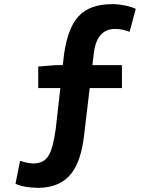

<svg xmlns="http://www.w3.org/2000/svg" viewBox="-20 -796 740 929"><path d="M537 -656C567 -656 588 -649 607 -642L637 -753C612 -766 561 -776 526 -776C374 -776 315 -700 290 -535L284 -481H250L165 -474V-370H272L250 -175C232 -47 210 -7 142 -5C119 -6 97 -11 77 -18L55 93C76 104 114 112 162 113C320 113 368 5 386 -134L414 -370H570V-481H427L435 -547C444 -609 473 -656 537 -656Z"/></svg>

Font: Kawkab Mono
Style: Bold
Weight: 700
Monospace: yes
Designer: Abdullah Arif
Foundry: Abdullah Arif
Version: Version 1.000;PS 000.500;hotconv 1.0.88;makeotf.lib2.5.64775